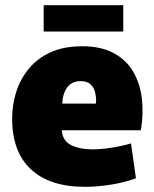

<svg xmlns="http://www.w3.org/2000/svg" viewBox="-20 -711 597 743"><path d="M308 12Q173 12 100 -55.5Q27 -123 27 -252Q27 -305 42.5 -354.5Q58 -404 91 -444.5Q124 -485 175.5 -508.5Q227 -532 298 -532Q371 -532 420 -505.5Q469 -479 495.5 -433.5Q522 -388 529 -329.5Q536 -271 525 -207H219Q222 -166 255.5 -149.5Q289 -133 336 -133Q371 -133 412 -139.5Q453 -146 487 -156L506 -21Q459 -4 406.5 4Q354 12 308 12ZM292 -397Q257 -397 239.5 -372Q222 -347 221 -310H351Q352 -315 352 -322Q352 -339 347.5 -356Q343 -373 330 -385Q317 -397 292 -397ZM149 -589V-691H457V-589Z"/></svg>

Font: Murecho Black
Style: Regular
Weight: 900
Designer: Neil Summerour
Foundry: Positype
Version: Version 1.010; ttfautohint (v1.8.3)